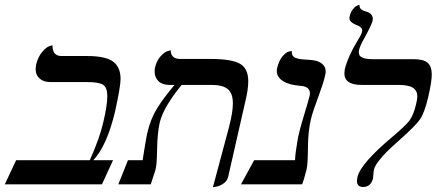

<svg xmlns="http://www.w3.org/2000/svg" viewBox="-67 -766 1862 798"><path d="M293.9 -533.2Q372.1 -533.2 403.1 -510Q434.1 -486.8 434.1 -438Q434.1 -405.8 411.1 -301.8Q377 -159.7 320.8 -100.1H402.8L356.9 0H-46.9L0 -100.1H306.2Q347.2 -191.9 361.8 -255.9Q378.9 -326.7 378.9 -366.2Q378.9 -403.3 360.8 -414.1Q342.8 -424.8 297.9 -424.8H144Q114.3 -424.8 97.7 -439.5Q81.1 -454.1 81.1 -479Q81.1 -484.9 83 -497.1Q90.8 -529.3 107.9 -549.6Q125 -569.8 138.2 -574.2L150.9 -578.1Q150.9 -533.2 188 -533.2Z M817.9 12.2 883.8 -233.9Q900.9 -298.8 900.9 -335.9Q900.9 -377.9 879.9 -395.5Q858.9 -413.1 812 -413.1H688Q611.8 -320.3 596.7 -255.9Q586.9 -211.9 585.9 -144Q585 -76.2 578.6 -58.1L559.6 0H424.8L464.8 -100.1H525.9Q527.8 -112.3 532.2 -140.6Q536.6 -168.9 540.3 -188.5Q543.9 -208 544.9 -211.9Q558.1 -271 586.4 -316.4Q614.7 -361.8 658.7 -413.1H636.7Q607.9 -413.1 591.8 -428.5Q575.7 -443.8 575.7 -469.2Q575.7 -480.5 577.6 -486.8Q584.5 -514.6 600.6 -532.2Q616.7 -549.8 629.9 -553.7L642.6 -557.1Q642.6 -521 682.6 -521H808.6Q894.5 -521 929.7 -501.5Q964.8 -481.9 964.8 -428.2Q964.8 -393.6 952.6 -344.2L881.8 -33.2Q877.9 -14.2 861.8 -3.2Q845.7 7.8 831.5 9.8Z M1225.6 -272Q1213.4 -222.2 1212.9 -153.1Q1212.4 -84 1207.5 -63Q1196.3 -18.1 1188.5 0H934.6L989.3 -100.1H1159.2Q1160.2 -128.9 1169.4 -181.2Q1174.3 -213.4 1194.8 -280.8Q1215.3 -348.1 1220.2 -369.1Q1221.2 -373 1221.2 -377.9Q1221.2 -405.8 1183.6 -409.2Q1136.7 -412.1 1110.1 -428.5Q1083.5 -444.8 1083.5 -471.2Q1083.5 -479 1084.5 -481.9Q1092.3 -514.2 1107.4 -532Q1122.6 -549.8 1133.8 -551.8L1145.5 -554.2Q1144.5 -532.2 1160.9 -525.6Q1177.2 -519 1207.5 -518.1Q1231.4 -517.1 1246.3 -513.4Q1261.2 -509.8 1273.9 -498.8Q1286.6 -487.8 1286.6 -467.8Q1286.6 -460 1283.2 -448.2Q1277.3 -420.4 1254.9 -360.6Q1232.4 -300.8 1225.6 -272Z M1425.3 -558.1Q1424.3 -554.2 1424.3 -546.9Q1424.3 -520 1482.4 -520H1652.3Q1693.4 -520 1710.4 -505.1Q1727.5 -490.2 1727.5 -456.1Q1727.5 -426.3 1712.4 -360.8Q1697.3 -296.9 1678.2 -269.5Q1659.2 -242.2 1591.3 -182.1Q1555.2 -149.9 1539.8 -134.5Q1524.4 -119.1 1507.8 -98.1Q1491.2 -77.1 1487.3 -61Q1485.4 -53.2 1484.9 -41.5Q1484.4 -29.8 1483.4 -24.9Q1474.6 11.2 1442.4 11.2Q1416.5 11.2 1416.5 -14.2Q1416.5 -18.1 1418.5 -29.8Q1431.6 -86.9 1568.4 -201.2Q1618.2 -243.2 1634.8 -265.1Q1651.4 -287.1 1662.1 -332Q1667 -352.1 1667.5 -365.2Q1667.5 -389.2 1649.4 -401.1Q1631.3 -413.1 1587.4 -413.1H1435.5Q1364.7 -413.1 1364.3 -460.9Q1364.3 -466.8 1366.2 -479Q1380.4 -534.2 1419.4 -597.2Q1435.5 -623 1437.5 -632.8Q1438.5 -634.8 1438.5 -638.2Q1438.5 -654.3 1412.1 -663.1Q1385.3 -674.3 1385.3 -690.9Q1385.3 -691.9 1385.7 -693.8Q1386.2 -695.8 1386.2 -698.2Q1388.2 -707 1391.8 -714.6Q1395.5 -722.2 1399.4 -727.1Q1403.3 -731.9 1406.7 -735.4Q1410.2 -738.8 1414.3 -741Q1418.5 -743.2 1420.9 -744.1Q1423.3 -745.1 1425.3 -745.6L1427.2 -746.1Q1425.3 -726.1 1451.2 -719.2Q1481.9 -711.4 1482.4 -688Q1482.4 -682.1 1481.4 -678.2Q1473.6 -654.3 1444.3 -602.1Q1430.2 -577.1 1425.3 -558.1Z"/></svg>

Font: Linux Libertine
Style: Italic
Weight: 400
Italic angle: -12°
Designer: Philipp H. Poll
Foundry: Philipp H. Poll
Version: Version 5.1.6 ; ttfautohint (v0.9)